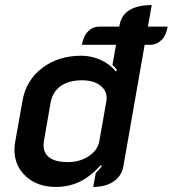

<svg xmlns="http://www.w3.org/2000/svg" viewBox="-20 -729 682 758"><path d="M642 -624Q636 -589 617 -570.5Q598 -552 572 -552H551L467 -72Q460 -34 428.5 -12.5Q397 9 348 9L358 -46Q371 -59 382 -73L378 -77Q337 -32 294.5 -11.5Q252 9 200 9Q128 9 82.5 -32.5Q37 -74 37 -138Q37 -153 40 -169L69 -332Q83 -412 146.5 -460.5Q210 -509 301 -509Q341 -509 377.5 -492.5Q414 -476 437 -447L442 -452Q433 -465 424 -473L438 -552H303Q310 -588 328.5 -606Q347 -624 373 -624H451L452 -630Q459 -669 491 -689Q523 -709 579 -709L564 -624ZM401 -342Q401 -373 374.5 -392.5Q348 -412 304 -412Q252 -412 220 -389.5Q188 -367 180 -325L154 -176Q152 -162 152 -156Q152 -123 176.5 -106Q201 -89 248 -89Q295 -89 330.5 -112.5Q366 -136 372 -171L400 -330Q401 -334 401 -342Z"/></svg>

Font: K2D SemiBold
Style: Italic
Weight: 600
Italic angle: -10°
Designer: Katatrad Aksorn Co.,Ltd.
Foundry: Cadson Demak Co.,Ltd.
Version: Version 1.000; ttfautohint (v1.6)